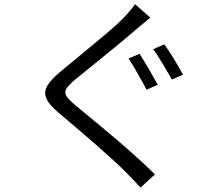

<svg xmlns="http://www.w3.org/2000/svg" viewBox="-20 -822 1040 906"><path d="M724.6 -422 671.4 -398.6 654.6 -430.8Q638 -461 619.2 -493.1Q600.4 -525.2 586.6 -546L638.4 -568Q655.6 -542.2 680.8 -499Q706 -455.8 724.6 -422ZM843.6 -469.4 790.8 -446.8 776 -473Q758.4 -503.4 738.5 -536.2Q718.6 -569 702.8 -589.8L755 -613Q772.8 -589.6 798.9 -546.8Q825 -504 843.6 -469.4ZM621.4 -682.4Q586 -651.2 520.6 -597.7Q455.2 -544.2 397.4 -497.4Q367.6 -474 333.8 -446Q301.4 -418.4 292.4 -402Q283.4 -385.6 293.3 -369.1Q303.2 -352.6 337.2 -324Q390.4 -280.4 449 -231.6Q622.8 -87.6 711.2 1L643 63.2Q615.2 32.2 575.4 -8Q526.6 -57.2 436.5 -136Q346.4 -214.8 259 -287.8Q212 -327 199 -356.8Q186 -386.6 202.1 -415.5Q218.2 -444.4 265.8 -484.4L351.2 -554.8Q425.8 -616.4 478.2 -660.4Q530.6 -704.4 561.8 -736.2L570.4 -745.6Q584.4 -760.2 597.7 -776.2Q611 -792.2 617 -802.4L689.2 -739Q655.2 -711 621.4 -682.4Z"/></svg>

Font: 寒蝉端黑体 Light
Style: Regular
Weight: 300
Designer: ChillDuanSans {Warren2060}; 
Source Han Sans {Ryoko NISHIZUKA 西塚涼子 (kana, bopomofo & ideographs); Paul D. Hunt (Latin, G
Foundry: ChillType&Adobe
Version: Version 1.300;Glyphs 3.3 (3306)